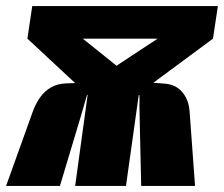

<svg xmlns="http://www.w3.org/2000/svg" viewBox="-41 -611 736 631"><path d="M-21 0 67 -245Q77 -272 91.5 -292Q106 -312 127 -324Q148 -336 177 -337L206 -338L49 -484L65 -591H675L659 -484L463 -339L502 -336Q526 -334 543 -322Q560 -310 570 -290.5Q580 -271 582 -246L600 0H423L418 -224Q418 -237 417.5 -249.5Q417 -262 417.5 -274.5Q418 -287 417 -299H415L373 0H206L247 -299H245Q240 -282 235 -264.5Q230 -247 225 -230L156 0ZM342 -395 477 -484H231Z"/></svg>

Font: Alumni Sans Black
Style: Italic
Weight: 900
Italic angle: -8°
Version: Version 1.016